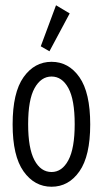

<svg xmlns="http://www.w3.org/2000/svg" viewBox="-20 -702 390 730"><path d="M176 8Q111 8 69.5 -50.5Q28 -109 28 -229Q28 -350 69.5 -408.5Q111 -467 176 -467Q241 -467 282 -408.5Q323 -350 323 -229Q323 -109 282 -50.5Q241 8 176 8ZM176 -48Q216 -48 240 -93Q264 -138 264 -230Q264 -323 240 -367Q216 -411 176 -411Q136 -411 111.5 -367Q87 -323 87 -230Q87 -138 111 -93Q135 -48 176 -48ZM168 -507 135 -526 193 -682 245 -651Z"/></svg>

Font: Inconsolata ExtraCondensed
Style: Regular
Weight: 400
Width: 2
Monospace: yes
Designer: Raph Levien, Cyreal, Brenton Simpson
Foundry: Raph Levien, Cyreal, Google
Version: Version 3.001; ttfautohint (v1.8.2.53-6de2)